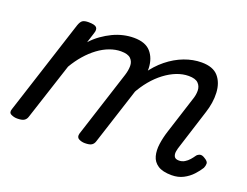

<svg xmlns="http://www.w3.org/2000/svg" viewBox="-88 -693 1140 885"><g transform="rotate(20 482.0 -251.0)"><path d="M814 17Q770 17 746.5 1.5Q723 -14 716 -40.5Q709 -67 713.5 -99.5Q718 -132 729 -166L786 -344Q795 -369 794.5 -390.5Q794 -412 780 -426Q766 -440 733 -440Q704 -440 674.5 -428.5Q645 -417 616.5 -395.5Q588 -374 563.5 -344.5Q539 -315 519 -278H485Q503 -335 533.5 -380Q564 -425 602.5 -456Q641 -487 683.5 -503Q726 -519 768 -519Q824 -519 850 -489Q876 -459 878.5 -410.5Q881 -362 863 -308L803 -119Q799 -108 796.5 -93.5Q794 -79 799.5 -68.5Q805 -58 823 -58Q838 -58 850.5 -65.5Q863 -73 872.5 -84Q882 -95 888 -104Q893 -112 904 -116Q915 -120 931 -109Q948 -99 948 -88Q948 -77 943 -66Q932 -48 914 -28.5Q896 -9 871 4Q846 17 814 17ZM56 15Q40 15 26 8Q12 1 19 -18L169 -483Q176 -503 185.5 -509Q195 -515 214 -515Q245 -515 253.5 -505.5Q262 -496 255 -476L239 -426Q260 -449 284 -466Q308 -483 333 -495Q358 -507 384 -513Q410 -519 436 -519Q492 -519 518.5 -489Q545 -459 547 -410.5Q549 -362 531 -308L435 -11Q431 2 421 8.5Q411 15 388 15Q372 15 358.5 8Q345 1 350 -18L455 -344Q463 -369 463 -390.5Q463 -412 449 -426Q435 -440 401 -440Q374 -440 345.5 -429.5Q317 -419 290 -399Q263 -379 239 -351.5Q215 -324 195 -290L104 -11Q100 2 89.5 8.5Q79 15 56 15Z"/></g></svg>

Font: Playwrite IE
Style: Regular
Weight: 400
Designer: Veronika Burian, José Scaglione
Foundry: TypeTogether
Version: Version 1.002